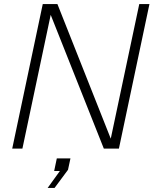

<svg xmlns="http://www.w3.org/2000/svg" viewBox="-20 -730 755 943"><path d="M40 0H90L229 -657L490 0H564L714 -710H664L524 -49L262 -710H190ZM214 193H248L314 104L326 48H259L246 110H274Z"/></svg>

Font: Geist ExtraLight
Style: Italic
Weight: 200
Italic angle: -12°
Designer: Basement.studio, Andrés Briganti, Mateo Zaragoza
Foundry: Basement.studio, Vercel, Andrés Briganti, Guido Ferreyra, Mateo Zaragoza
Version: Version 1.500